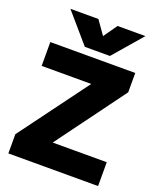

<svg xmlns="http://www.w3.org/2000/svg" viewBox="-165 -1025 941 1128"><g transform="rotate(20 305.5 -461.5)"><path d="M77 -923H252L312 -838L372 -923H546L390 -742H233ZM25 -120 343 -550H33V-699H564V-578L248 -149H586V0H25Z"/></g></svg>

Font: Prompt
Style: Bold
Weight: 700
Designer: Katatrad Team
Foundry: CadsonDemak
Version: Version 1.000